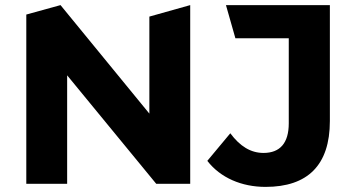

<svg xmlns="http://www.w3.org/2000/svg" viewBox="-20 -720 1389 752"><path d="M565 -655V-275L217 -700L83 -663V0H243V-425L592 0H725V-700ZM1020 12C1185 12 1272 -73 1272 -246V-700H865L902 -570H1111V-237C1111 -160 1077 -121 1012 -121C962 -121 920 -147 882 -198L792 -90C843 -24 926 12 1020 12Z"/></svg>

Font: Talent SemiBold
Style: Bold
Weight: 700
Designer: Mike Powis
Version: Version 1.001;hotconv 1.0.109;makeotfexe 2.5.65596